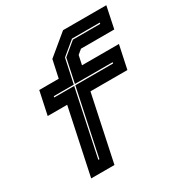

<svg xmlns="http://www.w3.org/2000/svg" viewBox="-174 -881 961 1011"><g transform="rotate(-30 307.0 -375.0)"><path d="M89.5 0 174 -399H55.5L85.5 -540H204L227 -647L351.5 -750H614.5L587 -618.5H384.5L357.5 -596L345.5 -540H570L540 -399H315.5L231 0ZM171 -66H177.5L262.5 -466.5H492L493.5 -473.5H264L294.5 -617.5L371.5 -681H537.5L539 -688H370L288.5 -620.5L257 -473.5H135.5L134 -466.5H255.5Z"/></g></svg>

Font: Tourney Expanded ExtraBold
Style: Italic
Weight: 800
Width: 7
Italic angle: -12°
Designer: Tyler Finck
Foundry: Etcetera Type Co
Version: Version 1.010; ttfautohint (v1.8.3)